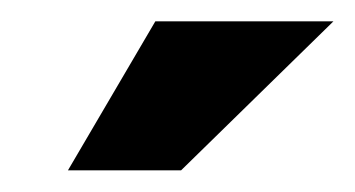

<svg xmlns="http://www.w3.org/2000/svg" viewBox="-20 -718 329 178"><path d="M124 -698.2H289.1L147.9 -560.1H43Z"/></svg>

Font: LT Superior
Style: Bold
Weight: 400
Designer: Daniel Lyons
Foundry: LyonsType
Version: Version 1.000